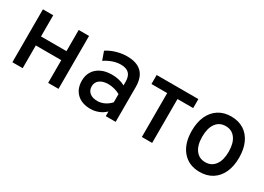

<svg xmlns="http://www.w3.org/2000/svg" viewBox="-15 -1058 2207 1606"><g transform="rotate(30 1088.0 -255.5)"><path d="M81.5 0V-511H181V-306.5H427V-511H527V0H427V-219.5H181V0Z M840.5 12Q757 12 709.2 -33.8Q661.5 -79.5 661.5 -158.5Q661.5 -209.5 685.5 -247.5Q709.5 -285.5 753.2 -306.2Q797 -327 856 -327Q892 -327 924.2 -319.5Q956.5 -312 983.5 -297V-331.5Q983.5 -385.5 957.5 -411.2Q931.5 -437 878 -437Q841 -437 801.8 -423.5Q762.5 -410 726 -385.5L697 -467Q737.5 -493.5 788.2 -508.2Q839 -523 889.5 -523Q984.5 -523 1031.8 -476Q1079 -429 1079 -335.5V0H983.5V-45Q955 -17.5 918 -2.8Q881 12 840.5 12ZM858.5 -74Q892.5 -74 925.2 -89.8Q958 -105.5 983.5 -134V-213Q959.5 -227 929 -235Q898.5 -243 870.5 -243Q817.5 -243 787 -220.2Q756.5 -197.5 756.5 -158Q756.5 -119 783.5 -96.5Q810.5 -74 858.5 -74Z M1332 0V-424H1180V-511H1583V-424H1431.5V0Z M1895.5 12Q1789.5 12 1728.5 -59.8Q1667.5 -131.5 1667.5 -255Q1667.5 -337.5 1695.2 -397.5Q1723 -457.5 1774.2 -490.2Q1825.5 -523 1895.5 -523Q1966 -523 2017.2 -490.8Q2068.5 -458.5 2096 -398.5Q2123.5 -338.5 2123.5 -256Q2123.5 -173 2095.8 -113Q2068 -53 2017 -20.5Q1966 12 1895.5 12ZM1895.5 -82Q1955.5 -82 1989.2 -128Q2023 -174 2023 -256Q2023 -338 1989.2 -384Q1955.5 -430 1895.5 -430Q1835.5 -430 1801.8 -384Q1768 -338 1768 -255Q1768 -173.5 1801.8 -127.8Q1835.5 -82 1895.5 -82Z"/></g></svg>

Font: Overpass Medium
Style: Regular
Weight: 500
Designer: Delve Withrington, Dave Bailey, Thomas Jockin
Foundry: Delve Fonts LLC
Version: Version 4.000